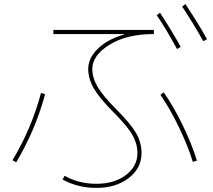

<svg xmlns="http://www.w3.org/2000/svg" viewBox="-20 -866 1040 936"><path d="M585 -698 584 -700H240V-720H730V-700Q598 -700 514 -648Q430 -596 430 -530Q430 -486 456.5 -441.5Q483 -397 547 -333Q617 -263 643.5 -217Q670 -171 670 -120Q670 -46 607.5 2Q545 50 450 50Q359 50 285 9L295 -9Q364 30 450 30Q537 30 593.5 -12.5Q650 -55 650 -120Q650 -164 626.5 -206.5Q603 -249 533 -319Q466 -386 438 -434Q410 -482 410 -530Q410 -582 456.5 -628Q503 -674 585 -698ZM744 -792 760 -804Q824 -706 861 -637L843 -627Q794 -718 744 -792ZM868 -834 884 -846Q951 -745 989 -675L971 -665Q919 -758 868 -834ZM762 -404 778 -416Q826 -348 870.5 -256Q915 -164 940 -83L920 -77Q895 -158 851.5 -247.5Q808 -337 762 -404ZM41 -85Q134 -240 180 -413L200 -407Q152 -230 59 -75Z"/></svg>

Font: Mplus 1p Thin
Style: Regular
Weight: 250
Version: Version 1.061